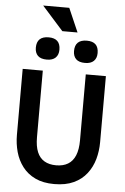

<svg xmlns="http://www.w3.org/2000/svg" viewBox="-69 -1159 790 1217"><g transform="rotate(5 325.5 -550.5)"><path d="M132 -841.2Q132 -913.5 208 -913.5Q282.2 -913.5 282.2 -841.2Q282.2 -808.5 263.2 -790.1Q244.2 -771.8 208 -771.8Q169 -771.8 150.5 -790.1Q132 -808.5 132 -841.2ZM375 -841.2Q375 -913.5 451 -913.5Q525.2 -913.5 525.2 -841.2Q525.2 -808.5 506.2 -790.1Q487.2 -771.8 451 -771.8Q412 -771.8 393.5 -790.1Q375 -808.5 375 -841.2ZM321.2 -1111.2 387 -960H290.2L155.2 -1111.2ZM60.8 -279.5V-700H188.8V-276.2Q188.8 -219.2 204.1 -182.2Q219.5 -145.2 250 -127.4Q280.5 -109.5 325 -109.5Q369.8 -109.5 400.2 -127.9Q430.8 -146.2 446.5 -184.1Q462.2 -222 462.2 -280.2V-700H590.2V-279.5Q590.2 -223.8 575.8 -171.9Q561.2 -120 529.4 -78.8Q497.5 -37.5 446.6 -13.8Q395.8 10 323 10Q252.2 10 202.4 -13.8Q152.5 -37.5 121 -78.8Q89.5 -120 75.1 -171.9Q60.8 -223.8 60.8 -279.5Z"/></g></svg>

Font: Haskoy
Style: Regular
Weight: 400
Designer: Ertekin Erdin
Foundry: Ertekin Erdin
Version: Version 1.500